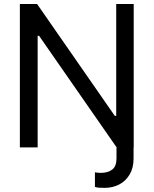

<svg xmlns="http://www.w3.org/2000/svg" viewBox="-20 -727 758 947"><path d="M638.8 0V55.2Q638.8 100.5 619.8 133.1Q600.8 165.7 568.4 182.7Q535.9 199.6 495.9 199.6Q478.6 199.6 467.5 198.7Q456.5 197.9 448.2 194.8V122.9Q454.4 124 461.7 124.8Q468.9 125.7 475.8 125.7Q512.4 125.7 533.5 109.3Q554.6 92.9 554.6 54.6V0ZM639.5 0H555.2L172.7 -550.4H165.7V0H78V-707.2H163L546.3 -155.4H553.2V-707.2H639.5Z"/></svg>

Font: Pretendard Variable
Style: Regular
Weight: 400
Designer: Base glyphs from Inter by Rasmus Andersson; Hangul glyphs from Noto Sans CJK(Source Han Sans) by Jang Soo-young and Kang
Foundry: Kil Hyung-jin
Version: Version 1.100;FEAKit 1.0